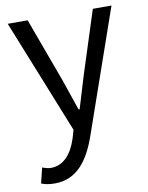

<svg xmlns="http://www.w3.org/2000/svg" viewBox="-87 -606 694 902"><g transform="rotate(-10 260.5 -154.5)"><path d="M101 234C209 234 265 152 303 45L508 -543H419L322 -241C307 -193 291 -138 276 -89H271C254 -138 235 -194 219 -241L108 -543H13L231 1L219 42C197 109 158 159 96 159C82 159 66 154 55 150L37 223C54 230 75 234 101 234Z"/></g></svg>

Font: Noto Sans CJK KR Regular
Style: Regular
Weight: 400
Designer: Ryoko NISHIZUKA (kana & ideographs); Paul D. Hunt (Latin, Greek & Cyrillic); Wenlong ZHANG (bopomofo); Sandoll Communica
Foundry: Adobe Systems Incorporated
Version: Version 1.004;PS 1.004;hotconv 1.0.82;makeotf.lib2.5.63406